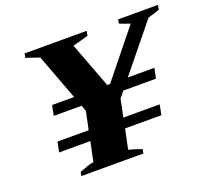

<svg xmlns="http://www.w3.org/2000/svg" viewBox="-120 -849 1086 998"><g transform="rotate(-20 423.0 -350.0)"><path d="M846 -700 842 -675Q807 -662 778 -655L570 -399H717L705 -343H525L497 -309L477 -211H678L667 -155H466L443 -45Q455 -43 495 -30Q504 -26 515 -23L511 0H168L172 -22Q180 -24 186.5 -26.5Q193 -29 198 -31Q232 -45 251 -46L274 -155H101L113 -211H285L306 -311L294 -343H140L151 -399H273L178 -652Q126 -669 104 -677L109 -700H452L447 -674Q376 -654 361 -651L456 -399H472L680 -657Q654 -665 622 -678L626 -700Z"/></g></svg>

Font: Trirong Black
Style: Italic
Weight: 900
Italic angle: -12°
Designer: Katatrad Team
Foundry: CadsonDemak
Version: Version 1.001